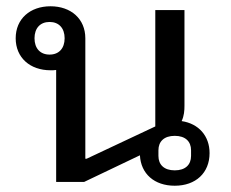

<svg xmlns="http://www.w3.org/2000/svg" viewBox="-20 -580 736 612"><path d="M537 12C604 12 648 -29 648 -92C648 -147 613 -186 559 -194C567 -211 568 -228 568 -243V-548H475V-177L256 -74H252V-458C252 -520 206 -560 141 -560C76 -560 30 -520 30 -458C30 -396 76 -356 141 -356C147 -356 153 -356 159 -357V0H248L426 -85C429 -26 472 12 537 12ZM537 -37C503 -37 485 -55 485 -83V-101C485 -129 503 -147 537 -147C571 -147 589 -129 589 -101V-83C589 -55 571 -37 537 -37ZM138 -406C108 -406 90 -426 90 -458C90 -490 108 -510 138 -510C168 -510 186 -490 186 -458C186 -426 168 -406 138 -406Z"/></svg>

Font: IBM Plex Thai Looped Text
Style: Regular
Weight: 450
Designer: Mike Abbink, Paul van der Laan, Pieter van Rosmalen, Ben Mitchell, Mark Frömberg
Foundry: Bold Monday
Version: Version 1.0